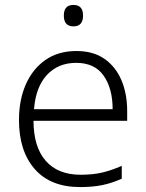

<svg xmlns="http://www.w3.org/2000/svg" viewBox="-20 -749 592 779"><path d="M290 -542Q358 -542 403.5 -510.5Q449 -479 472.5 -424Q496 -369 496 -298V-259H116Q116 -153 165.5 -96.5Q215 -40 307 -40Q356 -40 393 -48.5Q430 -57 474 -76V-24Q434 -6 395 2Q356 10 305 10Q185 10 121 -63Q57 -136 57 -262Q57 -343 84.5 -406Q112 -469 164 -505.5Q216 -542 290 -542ZM289 -494Q216 -494 170.5 -445Q125 -396 118 -306H437Q437 -390 400.5 -442Q364 -494 289 -494ZM278 -729Q317 -729 317 -686Q317 -642 278 -642Q239 -642 239 -686Q239 -729 278 -729Z"/></svg>

Font: Noto Sans Arabic UI Lt
Style: Regular
Weight: 300
Designer: Monotype Design Team, Nadine Chahine and Nizar Qandah
Foundry: Monotype Imaging Inc.
Version: Version 2.010; ttfautohint (v1.8.4.7-5d5b)